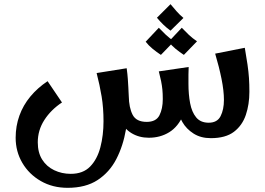

<svg xmlns="http://www.w3.org/2000/svg" viewBox="-20 -651 1270 920"><path d="M304 249Q232 249 175.5 216.5Q119 184 87 129.5Q55 75 55 9Q55 -47 73 -97Q91 -147 125.5 -188.5Q160 -230 208 -262L277 -160Q224 -125 192.5 -76Q161 -27 161 31Q161 80 182 113.5Q203 147 239.5 164.5Q276 182 319 182Q378 182 412 147Q446 112 461 54.5Q476 -3 476 -70Q476 -134 467 -188.5Q458 -243 443 -301L587 -324Q591 -295 592.5 -272.5Q594 -250 595 -232Q596 -221 596 -211Q596 -201 597 -191Q597 -109 583.5 -30.5Q570 48 537.5 111Q505 174 448 211.5Q391 249 304 249ZM693 9Q647 9 611 -12.5Q575 -34 555 -76Q535 -118 535 -180L597 -191Q598 -135 615.5 -101Q633 -67 683 -67Q728 -67 744 -98.5Q760 -130 760 -176Q760 -203 758 -222.5Q756 -242 752 -262Q748 -282 741 -309L884 -330Q883 -312 883 -293.5Q883 -275 883 -249Q883 -158 858.5 -101Q834 -44 791 -17.5Q748 9 693 9ZM990 11Q942 11 907.5 -11Q873 -33 854 -66Q835 -99 833 -132L883 -249Q883 -199 891 -156.5Q899 -114 920 -88.5Q941 -63 980 -63Q1021 -63 1037 -94.5Q1053 -126 1053 -172Q1053 -216 1041.5 -273Q1030 -330 1011 -394L1153 -422Q1161 -376 1166 -341.5Q1171 -307 1173 -277Q1175 -247 1175 -211Q1175 -151 1158 -100.5Q1141 -50 1101 -19.5Q1061 11 990 11ZM797 -504Q778 -518 762.5 -533Q747 -548 732 -566L797 -631Q813 -612 826.5 -596.5Q840 -581 859 -565ZM751 -388Q731 -401 711.5 -417Q692 -433 678 -451L741 -518Q758 -500 775 -484Q792 -468 814 -453ZM861 -388Q841 -401 821.5 -417Q802 -433 788 -451L851 -518Q868 -500 885 -484Q902 -468 924 -453Z"/></svg>

Font: Marhey Light
Style: Regular
Weight: 400
Version: Version 1.000